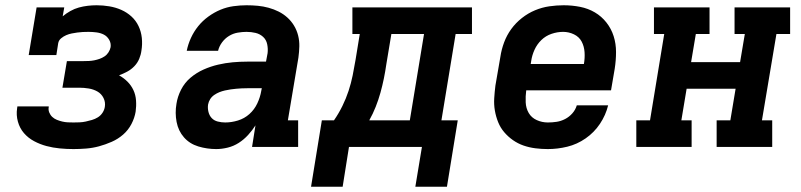

<svg xmlns="http://www.w3.org/2000/svg" viewBox="-20 -558 3040 729"><path d="M259 8Q233 8 207 5.5Q181 3 156.5 -3.5Q132 -10 109.5 -22Q87 -34 71 -52.5Q55 -71 48 -96Q41 -121 45 -147Q45 -149 45.5 -150.5Q46 -152 46 -154H165Q165 -153 165 -152.5Q165 -152 165 -151Q163 -141 167 -131Q171 -121 178.5 -114Q186 -107 196 -103Q206 -99 216.5 -96.5Q227 -94 237.5 -93.5Q248 -93 259 -93Q271 -93 282.5 -93.5Q294 -94 305.5 -96.5Q317 -99 329 -102.5Q341 -106 351.5 -112.5Q362 -119 369 -129.5Q376 -140 378 -152Q381 -170 373 -186Q365 -202 350 -210.5Q335 -219 317 -222Q299 -225 281 -225H217L234 -326H298Q308 -326 318 -326.5Q328 -327 338 -329Q348 -331 358 -334.5Q368 -338 377 -344Q386 -350 392 -359.5Q398 -369 400 -379Q402 -394 394.5 -407Q387 -420 374.5 -426.5Q362 -433 346.5 -435Q331 -437 316 -437Q305 -437 294.5 -436.5Q284 -436 273.5 -434.5Q263 -433 252.5 -431Q242 -429 231.5 -424.5Q221 -420 212 -412.5Q203 -405 201 -394L194 -349H89L119 -530H224L218 -496Q231 -507 247 -516Q263 -525 279.5 -529.5Q296 -534 313 -536Q330 -538 347 -538Q371 -538 395 -534Q419 -530 440.5 -520.5Q462 -511 479 -495.5Q496 -480 506 -459Q516 -438 518.5 -414Q521 -390 517 -366Q515 -350 508.5 -334.5Q502 -319 490 -306.5Q478 -294 463 -286Q448 -278 432 -272Q450 -262 464 -248Q478 -234 486.5 -216Q495 -198 496.5 -176.5Q498 -155 495 -134Q491 -110 479 -87Q467 -64 447.5 -47Q428 -30 404 -19.5Q380 -9 356 -2.5Q332 4 307.5 6Q283 8 259 8Z M801 8Q766 8 733 -2Q700 -12 678.5 -36.5Q657 -61 650.5 -95Q644 -129 650 -164Q654 -191 667.5 -217.5Q681 -244 703.5 -263Q726 -282 753 -294Q780 -306 808 -312.5Q836 -319 863.5 -321.5Q891 -324 919 -324H990L996 -356Q998 -373 994.5 -390Q991 -407 979 -418Q967 -429 950.5 -433Q934 -437 916 -437Q900 -437 882.5 -434Q865 -431 849.5 -421.5Q834 -412 823 -397Q812 -382 808 -365H689Q694 -390 705 -414Q716 -438 732.5 -458.5Q749 -479 771 -495Q793 -511 817 -521Q841 -531 866.5 -534.5Q892 -538 916 -538Q938 -538 959 -536Q980 -534 1000 -528.5Q1020 -523 1038 -514Q1056 -505 1071 -491.5Q1086 -478 1096.5 -460.5Q1107 -443 1112 -423Q1117 -403 1116.5 -382Q1116 -361 1113 -339L1073 -101H1112V0H937L950 -82Q938 -63 922 -45.5Q906 -28 886.5 -15.5Q867 -3 844.5 2.5Q822 8 801 8ZM835 -93Q859 -93 883.5 -100.5Q908 -108 927 -125Q946 -142 957 -165.5Q968 -189 972 -213L974 -223H919Q908 -223 897.5 -222.5Q887 -222 876.5 -221Q866 -220 855.5 -218.5Q845 -217 834 -214.5Q823 -212 813 -208Q803 -204 793.5 -197.5Q784 -191 778 -181.5Q772 -172 770 -161Q768 -147 771.5 -133Q775 -119 784 -109.5Q793 -100 807 -96.5Q821 -93 835 -93Z M1161 151 1202 -101H1248Q1266 -127 1280 -155.5Q1294 -184 1303.5 -213Q1313 -242 1319 -271.5Q1325 -301 1330 -331L1346 -429H1318V-530H1772V-429H1710L1656 -101H1718L1677 151H1557L1582 0H1305L1281 151ZM1382 -101H1536L1590 -429H1466L1447 -315Q1443 -287 1437.5 -260Q1432 -233 1424.5 -206Q1417 -179 1406.5 -152.5Q1396 -126 1382 -101Z M2060 8Q2036 8 2012.5 5Q1989 2 1967.5 -5.5Q1946 -13 1927.5 -26Q1909 -39 1894.5 -56Q1880 -73 1871.5 -94Q1863 -115 1859 -138Q1855 -161 1856.5 -185Q1858 -209 1861 -233L1880 -343Q1884 -370 1894 -397Q1904 -424 1921 -447.5Q1938 -471 1961.5 -489.5Q1985 -508 2011.5 -519Q2038 -530 2065.5 -534Q2093 -538 2120 -538Q2152 -538 2182.5 -532Q2213 -526 2238.5 -511Q2264 -496 2282.5 -472.5Q2301 -449 2310 -420.5Q2319 -392 2319 -360.5Q2319 -329 2314 -297L2300 -215H1978Q1975 -192 1976 -169.5Q1977 -147 1987.5 -129Q1998 -111 2018 -102Q2038 -93 2060 -93Q2077 -93 2093.5 -95.5Q2110 -98 2125.5 -106Q2141 -114 2153 -127.5Q2165 -141 2170 -158H2289Q2280 -121 2258 -88Q2236 -55 2203.5 -32.5Q2171 -10 2134 -1Q2097 8 2060 8ZM1995 -315H2197Q2201 -338 2199.5 -360Q2198 -382 2188.5 -400Q2179 -418 2159.5 -427.5Q2140 -437 2118 -437Q2096 -437 2074 -429.5Q2052 -422 2035.5 -406Q2019 -390 2009.5 -369Q2000 -348 1997 -327Z M2396 0V-101H2448L2502 -429H2463V-530H2674V-429H2622L2604 -322H2790L2808 -429H2769V-530H2980V-429H2928L2873 -101H2912V0H2701V-101H2753L2773 -221H2587L2567 -101H2606V0Z"/></svg>

Font: Iosevka Slab Extended Oblique
Style: Bold
Weight: 700
Width: 7
Italic angle: -9°
Monospace: yes
Designer: Belleve Invis
Foundry: Belleve Invis
Version: Version 11.1.1; ttfautohint (v1.8.3)